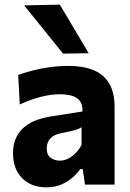

<svg xmlns="http://www.w3.org/2000/svg" viewBox="-20 -797 562 829"><path d="M179.1 11.9Q136.2 11.9 104 -6Q71.9 -24 54 -56.8Q36.2 -89.7 36.2 -134.4Q36.2 -176.8 51 -205.5Q65.9 -234.3 89.7 -252.3Q113.5 -270.3 141.8 -280Q170 -289.6 196.9 -293.8L336 -315.7Q337.2 -344.5 325.2 -360.7Q313.2 -377 290.3 -383.5Q267.4 -390 236.2 -390Q219.2 -390 199.2 -387.4Q179.2 -384.7 157.3 -379.1Q135.4 -373.5 112.3 -365.4Q89.2 -357.3 65.4 -345.9L58.5 -473.4Q77.1 -480.1 101 -487Q124.8 -494 153 -499.8Q181.1 -505.6 212.3 -509Q243.5 -512.4 276.7 -512.4Q339 -512.4 383.4 -494.3Q427.7 -476.2 451.2 -437Q474.7 -397.8 474.7 -335.1Q474.7 -310.5 474.7 -275Q474.7 -239.5 474.7 -211.3V-164.1Q474.7 -126 474.7 -85.8Q474.7 -45.7 474.7 0H346.8L337.4 -66.7H326.1Q312.6 -47.3 292 -29.2Q271.3 -11.2 243.1 0.3Q214.8 11.9 179.1 11.9ZM238.3 -103.4Q256.2 -103.4 273.5 -111.8Q290.9 -120.2 306 -135.3Q321.1 -150.5 332.1 -171.3V-247.9Q326 -243.4 316.8 -239.7Q307.6 -235.9 289.8 -231.6Q271.9 -227.4 240.3 -221.1Q222.3 -217.4 209.3 -209Q196.3 -200.6 189 -187.2Q181.8 -173.9 181.8 -155.9Q181.8 -127.4 199 -115.4Q216.3 -103.4 238.3 -103.4ZM252.2 -565.5Q225.3 -599.2 197.5 -633.5Q169.8 -667.7 141.5 -702.8Q113.3 -737.9 84.2 -773.7L238.3 -777.1Q269.4 -724.7 300.5 -672.4Q331.6 -620.2 362.9 -567.1Z"/></svg>

Font: Commissioner Thin
Style: Regular
Weight: 100
Designer: Kostas Bartsokas
Foundry: Kostas Bartsokas
Version: Version 1.001;gftools[0.9.23]